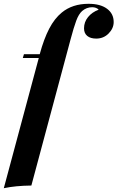

<svg xmlns="http://www.w3.org/2000/svg" viewBox="-65 -802 618 1010"><path d="M533 -686Q533 -653 506.5 -626Q480 -599 441 -599Q411 -599 394 -613Q377 -627 377 -653Q377 -686 398 -712Q419 -738 454 -751Q449 -757 440 -760.5Q431 -764 420 -764Q390 -764 367 -744Q349 -728 336 -693Q323 -658 306 -594L100 174Q16 175 -45 188L139 -497H55L61 -517H144Q166 -598 194 -651.5Q222 -705 260 -736Q316 -782 401 -782Q463 -782 498 -756Q533 -730 533 -686Z"/></svg>

Font: Playfair Display SC
Style: Bold Italic
Weight: 700
Italic angle: -14°
Designer: Claus Eggers Sørensen
Foundry: Claus Eggers Sørensen
Version: Version 1.200; ttfautohint (v1.6)